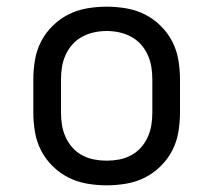

<svg xmlns="http://www.w3.org/2000/svg" viewBox="-20 -548 640 576"><path d="M300 8Q271 8 241.5 3Q212 -2 186 -15Q160 -28 138.5 -49Q117 -70 103.5 -96Q90 -122 85 -151.5Q80 -181 80 -210V-310Q80 -339 85 -368.5Q90 -398 103.5 -424Q117 -450 138.5 -471Q160 -492 186 -505Q212 -518 241.5 -523Q271 -528 300 -528Q329 -528 358.5 -523Q388 -518 414 -505Q440 -492 461.5 -471Q483 -450 496.5 -424Q510 -398 515 -368.5Q520 -339 520 -310V-210Q520 -181 515 -151.5Q510 -122 496.5 -96Q483 -70 461.5 -49Q440 -28 414 -15Q388 -2 358.5 3Q329 8 300 8ZM300 -66Q319 -66 337.5 -69.5Q356 -73 373 -82Q390 -91 402.5 -105Q415 -119 423 -136.5Q431 -154 434 -172.5Q437 -191 437 -210V-310Q437 -329 434 -347.5Q431 -366 423 -383.5Q415 -401 402.5 -415Q390 -429 373 -438Q356 -447 337.5 -451Q319 -455 300 -455Q281 -455 262.5 -451Q244 -447 227 -438Q210 -429 197.5 -415Q185 -401 177 -383.5Q169 -366 166 -347.5Q163 -329 163 -310V-210Q163 -191 166 -172.5Q169 -154 177 -136.5Q185 -119 197.5 -105Q210 -91 227 -82Q244 -73 262.5 -69.5Q281 -66 300 -66Z"/></svg>

Font: Iosevka Aile
Style: Regular
Weight: 400
Designer: Belleve Invis
Foundry: Belleve Invis
Version: Version 28.0.1; ttfautohint (v1.8.4)